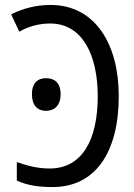

<svg xmlns="http://www.w3.org/2000/svg" viewBox="-20 -746 540 776"><path d="M193 10C365 10 460 -130 460 -358C460 -567 365 -726 184 -726C126 -726 73 -712 25 -688L58 -618C93 -638 135 -651 183 -651C314 -651 375 -522 375 -357C375 -179 311 -65 181 -65C132 -65 91 -76 48 -91V-16C91 3 133 10 193 10ZM166 -298C199 -298 225 -319 225 -365C225 -412 200 -430 166 -430C132 -430 109 -410 109 -365C109 -320 132 -298 166 -298Z"/></svg>

Font: Noto Sans Mono ExtraCondensed
Style: Regular
Weight: 400
Width: 2
Designer: Monotype Design Team
Foundry: Monotype Imaging Inc.
Version: Version 2.014